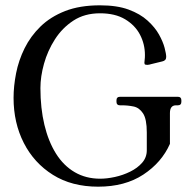

<svg xmlns="http://www.w3.org/2000/svg" viewBox="-20 -691 719 722"><path d="M132 -360Q132 -284 147 -221.5Q162 -159 190.5 -113.5Q219 -68 261 -43.5Q303 -19 357 -19Q382 -19 412 -25.5Q442 -32 469.5 -45.5Q497 -59 514.5 -79Q532 -99 532 -126V-193Q532 -243 518 -264.5Q504 -286 482.5 -290.5Q461 -295 438 -295H431Q418 -295 418 -308V-314Q418 -327 431 -327H649Q662 -327 662 -314V-308Q662 -295 649 -295H642Q619 -295 619 -266V-150Q588 -80 519 -34.5Q450 11 349 11Q250 11 179 -33.5Q108 -78 69.5 -153.5Q31 -229 31 -323Q31 -367 40.5 -415.5Q50 -464 72.5 -509.5Q95 -555 132.5 -591.5Q170 -628 225 -649.5Q280 -671 356 -671Q420 -671 463.5 -655Q507 -639 535 -613.5Q563 -588 578 -561Q593 -534 599 -511Q605 -488 605 -477Q605 -463 590 -460L549 -450Q545 -449 541.5 -448Q538 -447 534 -447Q530 -447 526.5 -448Q523 -449 523 -455Q523 -460 524 -466.5Q525 -473 525 -484Q525 -525 506.5 -560.5Q488 -596 450.5 -618.5Q413 -641 356 -641Q298 -641 256 -613.5Q214 -586 186.5 -543Q159 -500 145.5 -451.5Q132 -403 132 -360Z"/></svg>

Font: Young Serif Light
Style: Regular
Weight: 300
Designer: Bastien Sozeau
Foundry: NBR — Bastien Sozeau
Version: Version 5.001